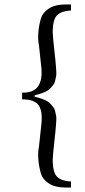

<svg xmlns="http://www.w3.org/2000/svg" viewBox="-20 -712 380 860"><path d="M79 -267V-297Q131 -296 151 -326Q171 -356 165 -411L155 -505Q149 -536 152 -569Q155 -602 163.5 -629.5Q172 -657 200 -674.5Q228 -692 272 -692H298V-665Q241 -662 226.5 -630.5Q212 -599 218 -539L226 -462Q227 -456 228.5 -438.5Q230 -421 230.5 -415Q231 -409 232 -393.5Q233 -378 231.5 -371.5Q230 -365 227.5 -352.5Q225 -340 220 -334Q215 -328 208 -319Q201 -310 190.5 -304.5Q180 -299 166 -294Q152 -289 135 -285V-279Q152 -275 166 -270Q180 -265 190.5 -259.5Q201 -254 208 -245Q215 -236 220 -230Q225 -224 227.5 -211.5Q230 -199 231.5 -192.5Q233 -186 232 -170.5Q231 -155 230.5 -149Q230 -143 228.5 -125.5Q227 -108 226 -102L218 -25Q212 35 226.5 66.5Q241 98 298 101V128H272Q228 128 200 110.5Q172 93 163.5 65.5Q155 38 152 5Q149 -28 155 -59L165 -153Q172 -211 154 -239Q136 -267 79 -267Z"/></svg>

Font: Linguistics Pro
Style: Regular
Weight: 400
Designer: Stefan Peev, Context Ltd
Foundry: Stefan Peev, Context Ltd
Version: Version 001.000